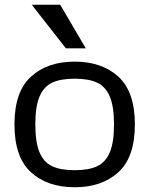

<svg xmlns="http://www.w3.org/2000/svg" viewBox="-20 -776 630 810"><path d="M549 -251Q549 -113 479.5 -49.5Q410 14 295 14Q180 14 110.5 -49.5Q41 -113 41 -251Q41 -389 110.5 -452.5Q180 -516 295 -516Q410 -516 479.5 -452.5Q549 -389 549 -251ZM129 -251Q129 -176 146.5 -134Q164 -92 199.5 -75Q235 -58 295 -58Q355 -58 390.5 -75Q426 -92 443.5 -134Q461 -176 461 -251Q461 -326 443.5 -368Q426 -410 390.5 -427Q355 -444 295 -444Q235 -444 199.5 -427Q164 -410 146.5 -368Q129 -326 129 -251ZM234 -756 342 -572H258L114 -756Z"/></svg>

Font: Rhodium Libre
Style: Regular
Weight: 400
Designer: James Puckett
Foundry: Dunwich Type Founders
Version: Version 1.001; ttfautohint (v1.3)